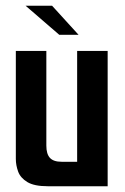

<svg xmlns="http://www.w3.org/2000/svg" viewBox="-20 -647 434 667"><path d="M146 0Q99 0 75 -14.5Q51 -29 43 -51Q35 -73 35 -95V-470H141V-141Q141 -112 153.5 -98.5Q166 -85 194 -85H248V-470H354V0ZM186 -526 69 -627H161L253 -526Z"/></svg>

Font: Smooch Sans Thin
Style: Bold
Weight: 700
Version: Version 1.010